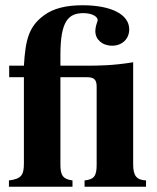

<svg xmlns="http://www.w3.org/2000/svg" viewBox="-20 -711 596 731"><path d="M536 0V-24C500 -26 487 -41 487 -86V-474C410 -461 349 -461 314 -461H210V-501C210 -631 240 -661 298 -661C328 -661 352 -649 352 -634C352 -634 351 -630 350 -627C346 -616 343 -604 343 -592C343 -561 369 -537 407 -537C445 -537 472 -563 472 -599C472 -656 404 -691 294 -691C232 -691 183 -679 148 -653C89 -610 77 -559 71 -461H15V-417H71V-89C71 -44 61 -30 14 -24V0H256V-24C220 -29 210 -43 210 -84V-417H311C339 -417 348 -407 348 -381V-84C348 -42 339 -28 302 -24V0Z"/></svg>

Font: XITS Math
Style: Bold
Weight: 700
Designer: MicroPress Inc., with final additions and corrections provided by Coen Hoffman, Elsevier (retired)
Version: Version 1.105